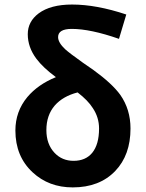

<svg xmlns="http://www.w3.org/2000/svg" viewBox="-20 -813 642 847"><path d="M300.8 13.7Q195.3 13.7 124 -52.7Q47.9 -123 47.9 -237.3Q47.9 -321.3 100.6 -384.8Q147.5 -440.4 226.6 -472.7Q169.9 -514.6 140.6 -553.7Q102.5 -604.5 102.5 -662.1Q102.5 -717.8 150.4 -753.9Q203.1 -793 297.9 -793Q405.3 -793 537.1 -749L504.9 -641.6Q378.9 -685.5 296.9 -685.5Q236.3 -685.5 236.3 -649.4Q236.3 -625 267.6 -595.7Q287.1 -578.1 344.7 -537.1Q376 -515.6 392.6 -503.9Q474.6 -444.3 510.7 -394.5Q555.7 -330.1 555.7 -246.1Q555.7 -128.9 488.3 -58.6Q418.9 13.7 300.8 13.7ZM304.7 -103.5Q357.4 -103.5 386.7 -138.7Q417 -175.8 417 -246.1Q417 -294.9 389.6 -335.9Q368.2 -370.1 322.3 -405.3Q257.8 -388.7 221.7 -347.7Q184.6 -304.7 184.6 -239.3Q184.6 -176.8 220.7 -138.7Q253.9 -103.5 304.7 -103.5Z"/></svg>

Font: Bpmf GenYo Gothic B
Style: B
Weight: 700
Foundry: But Ko
Version: Version 1.320